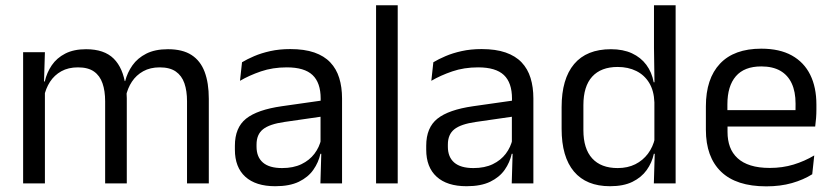

<svg xmlns="http://www.w3.org/2000/svg" viewBox="-20 -682 3098 714"><path d="M756.5 0H675.5V-305.5Q675.5 -344 665.8 -372.2Q656 -400.5 633.8 -416Q611.5 -431.5 574 -431.5Q538.5 -431.5 512.5 -417Q486.5 -402.5 470.5 -378.2Q454.5 -354 448 -323L435.5 -380.5H445.5Q453.5 -412 472.5 -439Q491.5 -466 524 -482.5Q556.5 -499 604.5 -499Q659 -499 692.2 -477.5Q725.5 -456 741 -414.8Q756.5 -373.5 756.5 -314.5ZM147 0H66V-488H147L143.5 -371L147 -366ZM451.5 0H371V-305.5Q371 -344 361.2 -372.2Q351.5 -400.5 329.5 -416Q307.5 -431.5 270 -431.5Q234 -431.5 208 -417Q182 -402.5 166 -377.8Q150 -353 143.5 -321.5L128.5 -379H146.5Q154 -412 172.5 -439.2Q191 -466.5 222.8 -482.8Q254.5 -499 300 -499Q367.5 -499 402.8 -464Q438 -429 447 -362Q449.5 -352 450.5 -340.2Q451.5 -328.5 451.5 -317Z M1252 0H1171.5L1175 -118.5L1172 -131V-286.5L1172.5 -315Q1172.5 -374.5 1142.2 -403Q1112 -431.5 1046.5 -431.5Q994 -431.5 950.2 -416.5Q906.5 -401.5 872.5 -381.5L880 -450.5Q899 -462 925.2 -473.2Q951.5 -484.5 985.2 -492Q1019 -499.5 1059.5 -499.5Q1112 -499.5 1148.8 -486.8Q1185.5 -474 1208.2 -450Q1231 -426 1241.5 -392Q1252 -358 1252 -316ZM1003.5 10.5Q931 10.5 892.2 -24.8Q853.5 -60 853.5 -125.5V-140Q853.5 -207.5 895.2 -240.8Q937 -274 1028 -287L1182.5 -309L1187 -250L1038 -228.5Q982 -220.5 958 -201.2Q934 -182 934 -144.5V-136.5Q934 -98 957.8 -77.5Q981.5 -57 1029 -57Q1071 -57 1101 -71.5Q1131 -86 1149.5 -110.5Q1168 -135 1174.5 -165L1187 -110H1171.5Q1164.5 -78 1145.2 -50.5Q1126 -23 1091.5 -6.2Q1057 10.5 1003.5 10.5Z M1459 0H1378.5V-662.5H1459Z M1963.5 0H1883L1886.5 -118.5L1883.5 -131V-286.5L1884 -315Q1884 -374.5 1853.8 -403Q1823.5 -431.5 1758 -431.5Q1705.5 -431.5 1661.8 -416.5Q1618 -401.5 1584 -381.5L1591.5 -450.5Q1610.5 -462 1636.8 -473.2Q1663 -484.5 1696.8 -492Q1730.5 -499.5 1771 -499.5Q1823.5 -499.5 1860.2 -486.8Q1897 -474 1919.8 -450Q1942.5 -426 1953 -392Q1963.5 -358 1963.5 -316ZM1715 10.5Q1642.5 10.5 1603.8 -24.8Q1565 -60 1565 -125.5V-140Q1565 -207.5 1606.8 -240.8Q1648.5 -274 1739.5 -287L1894 -309L1898.5 -250L1749.5 -228.5Q1693.5 -220.5 1669.5 -201.2Q1645.5 -182 1645.5 -144.5V-136.5Q1645.5 -98 1669.2 -77.5Q1693 -57 1740.5 -57Q1782.5 -57 1812.5 -71.5Q1842.5 -86 1861 -110.5Q1879.5 -135 1886 -165L1898.5 -110H1883Q1876 -78 1856.8 -50.5Q1837.5 -23 1803 -6.2Q1768.5 10.5 1715 10.5Z M2248.5 10.5Q2160.5 10.5 2114.5 -44Q2068.5 -98.5 2068.5 -203V-283.5Q2068.5 -388.5 2115 -443.8Q2161.5 -499 2252 -499Q2297 -499 2330 -483.8Q2363 -468.5 2383.5 -441Q2404 -413.5 2411 -376H2437.5L2413.5 -301.5Q2412 -344.5 2394.2 -373.8Q2376.5 -403 2346.2 -418Q2316 -433 2277 -433Q2215 -433 2182.2 -397Q2149.5 -361 2149.5 -291V-198Q2149.5 -129 2182.2 -93Q2215 -57 2277 -57Q2314 -57 2342.5 -71.2Q2371 -85.5 2389.8 -110.8Q2408.5 -136 2415.5 -168L2435.5 -110H2411.5Q2404.5 -77 2384.8 -49.5Q2365 -22 2331.8 -5.8Q2298.5 10.5 2248.5 10.5ZM2492.5 0H2411.5L2415 -118L2413.5 -144V-348L2414 -365L2412 -503.5V-662.5H2492.5Z M2829.5 11Q2718 11 2661.5 -43.5Q2605 -98 2605 -199.5V-286.5Q2605 -389.5 2657.5 -445.2Q2710 -501 2811 -501Q2879 -501 2924.5 -475.8Q2970 -450.5 2993 -404Q3016 -357.5 3016 -293V-275Q3016 -259 3014.8 -243Q3013.5 -227 3011.5 -211.5H2937Q2938 -235.5 2938.2 -257Q2938.5 -278.5 2938.5 -296.5Q2938.5 -341 2924.2 -371.8Q2910 -402.5 2881.8 -418.8Q2853.5 -435 2811 -435Q2748 -435 2716.5 -398.5Q2685 -362 2685 -294V-247.5L2685.5 -237.5V-191Q2685.5 -160.5 2694.5 -136Q2703.5 -111.5 2722.8 -93.8Q2742 -76 2771.8 -66.8Q2801.5 -57.5 2842.5 -57.5Q2890 -57.5 2931 -70Q2972 -82.5 3008 -104L3000.5 -34Q2968 -13.5 2925 -1.2Q2882 11 2829.5 11ZM2994.5 -211.5H2647.5V-272.5H2994.5Z"/></svg>

Font: Anek Devanagari Medium
Style: Regular
Weight: 400
Version: Version 1.003